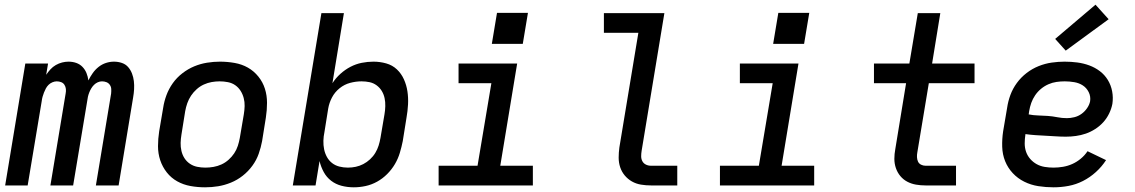

<svg xmlns="http://www.w3.org/2000/svg" viewBox="-20 -791 4840 819"><path d="M2 0 88 -520H185L177 -472Q185 -484 195 -495Q205 -506 218 -513.5Q231 -521 245 -524.5Q259 -528 272 -528Q272 -528 272 -528Q272 -528 272 -528Q290 -528 305.5 -522.5Q321 -517 332 -505.5Q343 -494 349 -479Q355 -464 357 -448Q365 -464 375.5 -479Q386 -494 400.5 -505.5Q415 -517 432 -522.5Q449 -528 466 -528Q466 -528 466 -528Q466 -528 466 -528Q484 -528 500 -522.5Q516 -517 526.5 -505Q537 -493 543 -477.5Q549 -462 551 -445Q553 -428 552 -410.5Q551 -393 548 -376L486 0H389L454 -392Q455 -402 454.5 -411.5Q454 -421 448.5 -429Q443 -437 434 -440.5Q425 -444 415 -444Q406 -444 397 -440Q388 -436 381 -429Q374 -422 369 -413.5Q364 -405 360.5 -396Q357 -387 355 -378Q353 -369 352 -360L292 0H195L260 -392Q262 -402 261 -411.5Q260 -421 255 -429Q250 -437 241 -440.5Q232 -444 222 -444Q213 -444 203.5 -440Q194 -436 187 -429Q180 -422 175.5 -413.5Q171 -405 167.5 -396Q164 -387 161.5 -378Q159 -369 158 -360L98 0Z M855 8Q823 8 792.5 2.5Q762 -3 736 -17.5Q710 -32 691.5 -55.5Q673 -79 663.5 -107.5Q654 -136 654 -167.5Q654 -199 659 -231L676 -331Q680 -358 690 -385Q700 -412 717 -436Q734 -460 758 -478.5Q782 -497 808.5 -508Q835 -519 863 -523.5Q891 -528 918 -528Q950 -528 981 -522.5Q1012 -517 1037.5 -502.5Q1063 -488 1082 -464.5Q1101 -441 1110 -412.5Q1119 -384 1119 -352.5Q1119 -321 1114 -289L1098 -189Q1093 -162 1083.5 -135Q1074 -108 1056.5 -84Q1039 -60 1015.5 -41.5Q992 -23 965 -12Q938 -1 910.5 3.5Q883 8 855 8ZM856 -76Q873 -76 890.5 -79Q908 -82 924.5 -89.5Q941 -97 955 -109.5Q969 -122 979 -137Q989 -152 994.5 -169Q1000 -186 1003 -203L1020 -303Q1023 -321 1023.5 -338.5Q1024 -356 1019.5 -373Q1015 -390 1006 -404Q997 -418 983.5 -427.5Q970 -437 952.5 -440.5Q935 -444 917 -444Q900 -444 883 -441Q866 -438 849.5 -430.5Q833 -423 819 -410.5Q805 -398 795 -383Q785 -368 779 -351Q773 -334 770 -317L754 -217Q751 -199 750.5 -181.5Q750 -164 754 -147Q758 -130 767 -116Q776 -102 790 -92.5Q804 -83 821 -79.5Q838 -76 856 -76Z M1489 8Q1462 8 1437 1.5Q1412 -5 1392.5 -20Q1373 -35 1361 -57Q1349 -79 1343 -104L1326 0H1229L1351 -735H1447L1398 -436Q1412 -458 1432 -476Q1452 -494 1475 -506Q1498 -518 1523 -523Q1548 -528 1573 -528Q1601 -528 1627.5 -520.5Q1654 -513 1673 -495Q1692 -477 1703 -452.5Q1714 -428 1718 -401Q1722 -374 1720.5 -345.5Q1719 -317 1714 -289L1698 -189Q1693 -164 1685.5 -139Q1678 -114 1664.5 -91Q1651 -68 1631.5 -48.5Q1612 -29 1588.5 -16Q1565 -3 1539.5 2.5Q1514 8 1489 8ZM1464 -76Q1481 -76 1497.5 -79.5Q1514 -83 1529.5 -91Q1545 -99 1558.5 -111.5Q1572 -124 1581 -139Q1590 -154 1595 -170Q1600 -186 1603 -203L1620 -303Q1623 -320 1623.5 -338Q1624 -356 1620.5 -372.5Q1617 -389 1608.5 -403Q1600 -417 1586.5 -427Q1573 -437 1556.5 -440.5Q1540 -444 1522 -444Q1498 -444 1473.5 -437.5Q1449 -431 1428.5 -414.5Q1408 -398 1396 -375Q1384 -352 1380 -328L1364 -228Q1360 -209 1359.5 -190.5Q1359 -172 1362.5 -154.5Q1366 -137 1374.5 -121.5Q1383 -106 1396.5 -95.5Q1410 -85 1427.5 -80.5Q1445 -76 1464 -76Z M1851 0V-84H2017L2076 -436H1936V-520H2186L2114 -84H2253V0ZM2078 -604 2100 -736H2232L2210 -604Z M2757 0Q2735 0 2714 -3.5Q2693 -7 2675.5 -17Q2658 -27 2645 -42.5Q2632 -58 2625.5 -77.5Q2619 -97 2619 -118.5Q2619 -140 2622 -162L2703 -651H2556V-735H2814L2717 -148Q2715 -136 2715 -124.5Q2715 -113 2720 -103.5Q2725 -94 2735 -89Q2745 -84 2757 -84H2869V0Z M3051 0V-84H3217L3276 -436H3136V-520H3386L3314 -84H3453V0ZM3278 -604 3300 -736H3432L3410 -604Z M3928 0Q3907 0 3887 -3.5Q3867 -7 3850 -16Q3833 -25 3820.5 -40Q3808 -55 3801.5 -74Q3795 -93 3795 -113.5Q3795 -134 3799 -155L3845 -436H3708V-520H3859L3895 -735H3991L3956 -520H4137V-436H3942L3893 -141Q3891 -131 3891.5 -120.5Q3892 -110 3896 -101.5Q3900 -93 3909 -88.5Q3918 -84 3928 -84H4058V0Z M4474 8Q4441 8 4409 3Q4377 -2 4349 -16Q4321 -30 4300 -52.5Q4279 -75 4267.5 -103.5Q4256 -132 4255 -165Q4254 -198 4259 -231L4276 -331Q4280 -359 4290 -386Q4300 -413 4317.5 -437Q4335 -461 4359 -479.5Q4383 -498 4410.5 -509Q4438 -520 4466 -524Q4494 -528 4521 -528Q4549 -528 4575.5 -524.5Q4602 -521 4626.5 -512Q4651 -503 4671.5 -487.5Q4692 -472 4705.5 -450Q4719 -428 4724 -401.5Q4729 -375 4725 -348Q4721 -327 4711 -306.5Q4701 -286 4686 -269.5Q4671 -253 4651.5 -240.5Q4632 -228 4611.5 -221Q4591 -214 4569.5 -211Q4548 -208 4527 -208Q4505 -208 4483.5 -209.5Q4462 -211 4440.5 -212Q4419 -213 4397 -214.5Q4375 -216 4354 -219V-217Q4351 -198 4351 -179Q4351 -160 4357 -143Q4363 -126 4375 -112.5Q4387 -99 4402.5 -90.5Q4418 -82 4436.5 -79Q4455 -76 4474 -76Q4494 -76 4514.5 -79.5Q4535 -83 4554 -91.5Q4573 -100 4590 -114Q4607 -128 4619 -146L4698 -108Q4680 -80 4654.5 -57Q4629 -34 4599.5 -19Q4570 -4 4538 2Q4506 8 4474 8ZM4531 -287Q4546 -287 4562.5 -291Q4579 -295 4593 -305Q4607 -315 4617 -329.5Q4627 -344 4630 -359Q4633 -380 4624 -398Q4615 -416 4599 -426.5Q4583 -437 4562.5 -440.5Q4542 -444 4522 -444Q4504 -444 4486.5 -441.5Q4469 -439 4452 -431.5Q4435 -424 4420.5 -412Q4406 -400 4395.5 -384.5Q4385 -369 4379 -352Q4373 -335 4370 -317L4368 -303Q4388 -299 4408.5 -298.5Q4429 -298 4449.5 -296.5Q4470 -295 4490 -291Q4510 -287 4531 -287ZM4526 -575 4481 -625 4653 -771 4709 -709Z"/></svg>

Font: Iosevka SS04 Medium Extended
Style: Italic
Weight: 500
Width: 7
Italic angle: -9°
Monospace: yes
Designer: Belleve Invis
Foundry: Belleve Invis
Version: Version 19.0.0; ttfautohint (v1.8.4)